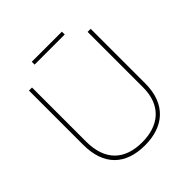

<svg xmlns="http://www.w3.org/2000/svg" viewBox="-219 -982 1150 1150"><g transform="rotate(-45 356.0 -407.0)"><path d="M484 -824H229V-800H484ZM618 -252V-714H592V-244C592 -92 498 -15 356 -15C207 -15 121 -96 121 -256V-714H95V-254C95 -81 190 10 355 10C510 10 618 -74 618 -252Z"/></g></svg>

Font: Noto Sans Sinhala Thin
Style: Regular
Weight: 100
Designer: Jelle Bosma - Monotype Design Team
Foundry: Monotype Imaging Inc.
Version: Version 2.006